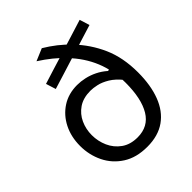

<svg xmlns="http://www.w3.org/2000/svg" viewBox="-211 -877 1013 1013"><g transform="rotate(-45 295.5 -370.0)"><path d="M298 11Q217 11 161.8 -24.5Q106.5 -60 78.2 -118Q50 -176 50 -243Q50 -311 77.2 -365Q104.5 -419 153 -450.5Q201.5 -482 266.5 -482Q293.5 -482 322.8 -475.5Q352 -469 380.5 -455Q409 -441 434.5 -418.5L456 -425Q467.5 -401 470 -374Q472.5 -347 463 -323Q432 -361.5 400.8 -380.2Q369.5 -399 342 -405Q314.5 -411 294.5 -411Q241 -411 205.2 -386.8Q169.5 -362.5 151.8 -323.5Q134 -284.5 134 -240Q134 -194.5 152.2 -153.5Q170.5 -112.5 206.8 -86.5Q243 -60.5 297 -60.5Q377.5 -60.5 416.8 -125.5Q456 -190.5 456 -309Q456 -400.5 424.5 -477Q393 -553.5 331.5 -617.5Q305.5 -646 273.2 -672Q241 -698 203.5 -722L272 -751Q308 -729.5 340.8 -703.8Q373.5 -678 402 -648Q466.5 -580.5 503.8 -496.2Q541 -412 541 -302Q541 -206 514.2 -135.8Q487.5 -65.5 433.5 -27.2Q379.5 11 298 11ZM172 -546.5 154.5 -602Q198.5 -616 239 -628.5Q279.5 -641 314 -651.5L360 -666Q394 -676.5 434.2 -689Q474.5 -701.5 519 -715.5L536.5 -659.5Q493 -646 452.5 -633.5Q412 -621 377.5 -610L331.5 -596Q297 -585 256.2 -572.5Q215.5 -560 172 -546.5Z"/></g></svg>

Font: Commissioner Thin
Style: Regular
Weight: 400
Version: Version 1.000